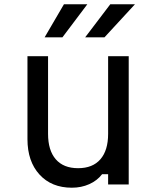

<svg xmlns="http://www.w3.org/2000/svg" viewBox="-20 -860 740 895"><path d="M580 -598V0H484V-48H456Q433 -18 396 -1.5Q359 15 315 15Q220 15 164 -46.5Q108 -108 108 -211V-598H204V-236Q204 -159 240 -117.5Q276 -76 344 -76Q412 -76 448 -117.5Q484 -159 484 -236V-598ZM188 -686 278 -840H387L271 -686ZM377 -686 494 -840H609L467 -686Z"/></svg>

Font: Martian Mono Light
Style: Regular
Weight: 300
Monospace: yes
Designer: Roman Shamin
Foundry: Evil Martians
Version: Version 1.000; ttfautohint (v1.8.4.7-5d5b)